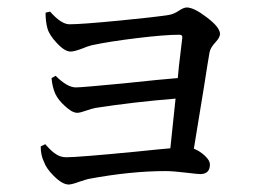

<svg xmlns="http://www.w3.org/2000/svg" viewBox="-20 -514 712 514"><path d="M164 -20Q147 -20 124 -43Q104 -63 98 -80Q89 -98 89 -122L101 -128L102 -127Q117 -110 126 -104Q140 -93 157 -93Q189 -93 344 -108Q411 -115 436 -117Q440 -154 450 -250Q339 -241 235 -225Q225 -223 209.5 -217.5Q194 -212 187 -212Q173 -212 154 -230Q136 -246 128 -263Q120 -281 118 -305L129 -311Q160 -280 183 -280Q199 -280 313 -291Q416 -302 456 -305Q457 -316 459 -337Q466 -398 468 -413Q469 -421 460 -421Q421 -421 347 -412Q273 -403 226 -393Q217 -391 200 -384Q179 -376 169 -376Q153 -376 132 -399Q112 -420 107 -438Q102 -456 102 -480L114 -483Q144 -449 166 -449Q198 -449 301 -459Q394 -468 432 -474Q445 -476 460 -486Q472 -494 480 -494Q499 -494 533 -468Q569 -441 569 -423Q569 -414 557 -401Q543 -386 541 -374Q537 -352 526 -281Q507 -165 499 -116Q516 -109 529 -96.5Q542 -84 542 -74Q542 -48 516 -48Q509 -48 485 -51Q444 -56 423 -56Q330 -56 217 -35Q209 -33 194 -28Q172 -20 164 -20Z"/></svg>

Font: GenRyuMin TW M
Style: Regular
Weight: 500
Version: Version 1.501;PS 1;hotconv 16.6.51;makeotf.lib2.5.65220